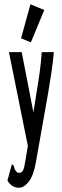

<svg xmlns="http://www.w3.org/2000/svg" viewBox="-20 -708 290 902"><path d="M69 174Q35 174 15 140L33 74L36 64L42 67Q46 74 48 83Q50 92 61 102Q66 104 71 104Q88 104 94 75Q100 46 108 -6L111 -22L22 -463H82L137 -180L152 -275Q160 -321 166.5 -369Q173 -417 176 -463H233Q229 -416 221.5 -366.5Q214 -317 206 -270L149 52Q138 116 115.5 145Q93 174 69 174ZM125 -509 79 -528 123 -688 188 -661Z"/></svg>

Font: Inconsolata UltraCondensed SemiBold
Style: Regular
Weight: 600
Width: 1
Monospace: yes
Designer: Raph Levien, Cyreal, Brenton Simpson
Foundry: Raph Levien, Cyreal, Google
Version: Version 3.001; ttfautohint (v1.8.2.53-6de2)